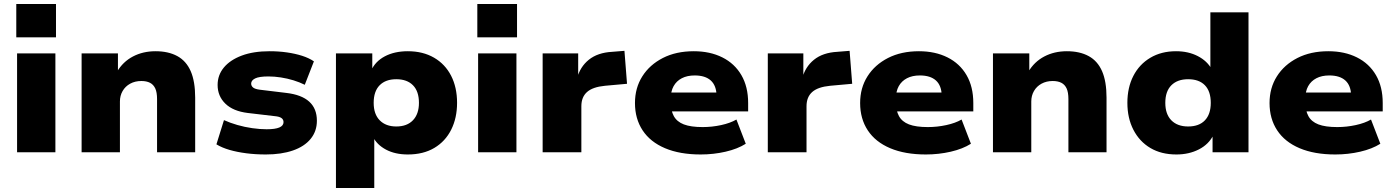

<svg xmlns="http://www.w3.org/2000/svg" viewBox="-20 -767 7017 967"><path d="M62 -579V-747H262V-579ZM66 0V-498H259V0Z M391 0V-498H574V-405H569Q599 -456 649.5 -482.5Q700 -509 763 -509Q828 -509 873 -484.5Q918 -460 940.5 -408.5Q963 -357 963 -275V0H771V-268Q771 -302 762 -321.5Q753 -341 735.5 -350Q718 -359 692 -359Q660 -359 635.5 -345.5Q611 -332 597.5 -308.5Q584 -285 584 -256V0Z M1319 11Q1267 11 1220.5 5Q1174 -1 1136 -12Q1098 -23 1070 -40L1108 -162Q1139 -148 1175.5 -137.5Q1212 -127 1250.5 -121.5Q1289 -116 1323 -116Q1366 -116 1387 -125Q1408 -134 1408 -152Q1408 -165 1397.5 -172.5Q1387 -180 1364 -182L1228 -198Q1154 -207 1115 -245Q1076 -283 1076 -339Q1076 -389 1107.5 -427Q1139 -465 1197.5 -487Q1256 -509 1338 -509Q1384 -509 1425.5 -503Q1467 -497 1501.5 -486Q1536 -475 1561 -458L1515 -340Q1489 -353 1458 -362.5Q1427 -372 1394.5 -377Q1362 -382 1332 -382Q1285 -382 1265 -372Q1245 -362 1245 -346Q1245 -334 1255 -326Q1265 -318 1290 -315L1422 -299Q1499 -290 1537.5 -255Q1576 -220 1576 -159Q1576 -106 1544.5 -67.5Q1513 -29 1455 -9Q1397 11 1319 11Z M1672 180V-498H1855V-411H1849Q1870 -458 1918.5 -483.5Q1967 -509 2034 -509Q2110 -509 2166 -476.5Q2222 -444 2252 -385.5Q2282 -327 2282 -249Q2282 -173 2252.5 -114Q2223 -55 2167.5 -22Q2112 11 2034 11Q1970 11 1924 -13.5Q1878 -38 1858 -79H1865V180ZM1976 -130Q2030 -130 2060 -161.5Q2090 -193 2090 -249Q2090 -307 2060 -337.5Q2030 -368 1976 -368Q1922 -368 1892 -337.5Q1862 -307 1862 -249Q1862 -192 1892.5 -161Q1923 -130 1976 -130Z M2384 -579V-747H2584V-579ZM2388 0V-498H2581V0Z M2713 0V-498H2892V-371H2886Q2901 -430 2945.5 -466Q2990 -502 3063 -506L3125 -511L3138 -345L3027 -335Q2965 -329 2936.5 -303.5Q2908 -278 2908 -232V0Z M3509 11Q3404 11 3329.5 -20.5Q3255 -52 3216.5 -110.5Q3178 -169 3178 -248Q3178 -324 3215 -382.5Q3252 -441 3318.5 -475Q3385 -509 3474 -509Q3556 -509 3618 -478Q3680 -447 3714 -388.5Q3748 -330 3748 -248V-206H3335V-301H3606L3589 -285Q3588 -336 3560 -361.5Q3532 -387 3479 -387Q3441 -387 3414 -373Q3387 -359 3372.5 -333Q3358 -307 3358 -268V-255Q3358 -211 3373.5 -182.5Q3389 -154 3424 -140.5Q3459 -127 3519 -127Q3566 -127 3612 -137Q3658 -147 3689 -165L3736 -43Q3695 -17 3634.5 -3Q3574 11 3509 11Z M3847 0V-498H4026V-371H4020Q4035 -430 4079.5 -466Q4124 -502 4197 -506L4259 -511L4272 -345L4161 -335Q4099 -329 4070.5 -303.5Q4042 -278 4042 -232V0Z M4643 11Q4538 11 4463.5 -20.5Q4389 -52 4350.5 -110.5Q4312 -169 4312 -248Q4312 -324 4349 -382.5Q4386 -441 4452.5 -475Q4519 -509 4608 -509Q4690 -509 4752 -478Q4814 -447 4848 -388.5Q4882 -330 4882 -248V-206H4469V-301H4740L4723 -285Q4722 -336 4694 -361.5Q4666 -387 4613 -387Q4575 -387 4548 -373Q4521 -359 4506.5 -333Q4492 -307 4492 -268V-255Q4492 -211 4507.5 -182.5Q4523 -154 4558 -140.5Q4593 -127 4653 -127Q4700 -127 4746 -137Q4792 -147 4823 -165L4870 -43Q4829 -17 4768.5 -3Q4708 11 4643 11Z M4981 0V-498H5164V-405H5159Q5189 -456 5239.5 -482.5Q5290 -509 5353 -509Q5418 -509 5463 -484.5Q5508 -460 5530.5 -408.5Q5553 -357 5553 -275V0H5361V-268Q5361 -302 5352 -321.5Q5343 -341 5325.5 -350Q5308 -359 5282 -359Q5250 -359 5225.5 -345.5Q5201 -332 5187.5 -308.5Q5174 -285 5174 -256V0Z M5905 11Q5829 11 5774 -21.5Q5719 -54 5688.5 -113Q5658 -172 5658 -249Q5658 -326 5688 -384.5Q5718 -443 5773.5 -476Q5829 -509 5903 -509Q5965 -509 6012.5 -484.5Q6060 -460 6083 -418H6076V-705H6268V0H6087V-88H6092Q6068 -40 6018 -14.5Q5968 11 5905 11ZM5964 -130Q6019 -130 6048.5 -161Q6078 -192 6078 -249Q6078 -307 6048.5 -337.5Q6019 -368 5964 -368Q5910 -368 5879.5 -337.5Q5849 -307 5849 -249Q5849 -192 5879.5 -161Q5910 -130 5964 -130Z M6705 11Q6600 11 6525.5 -20.5Q6451 -52 6412.5 -110.5Q6374 -169 6374 -248Q6374 -324 6411 -382.5Q6448 -441 6514.5 -475Q6581 -509 6670 -509Q6752 -509 6814 -478Q6876 -447 6910 -388.5Q6944 -330 6944 -248V-206H6531V-301H6802L6785 -285Q6784 -336 6756 -361.5Q6728 -387 6675 -387Q6637 -387 6610 -373Q6583 -359 6568.5 -333Q6554 -307 6554 -268V-255Q6554 -211 6569.5 -182.5Q6585 -154 6620 -140.5Q6655 -127 6715 -127Q6762 -127 6808 -137Q6854 -147 6885 -165L6932 -43Q6891 -17 6830.5 -3Q6770 11 6705 11Z"/></svg>

Font: Nunito Sans 10pt SemiExpanded Black
Style: Regular
Weight: 900
Width: 6
Designer: Vernon Adams
Foundry: Vernon Adams
Version: Version 3.101;gftools[0.9.27]